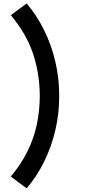

<svg xmlns="http://www.w3.org/2000/svg" viewBox="-20 -870 493 1081"><path d="M41 124Q99.5 54 135.5 -19.8Q171.5 -93.5 187.5 -169.8Q203.5 -246 204 -330Q203 -458 165.5 -569.2Q128 -680.5 41 -784.5L130 -850.5Q188 -783 229.8 -697.2Q271.5 -611.5 292.2 -520Q313 -428.5 313 -342Q313 -336 313 -330Q313 -324 313 -318Q313 -231.5 292.2 -140Q271.5 -48.5 229.8 37.2Q188 123 130 190.5Z"/></svg>

Font: Vela Sans Bd
Style: Bold
Weight: 700
Designer: Principal design: Mikhail Sharanda - project Manrope.
Design modification: Ravid Balaliev
Foundry: Mikhail Sharanda
Version: Version 1.001